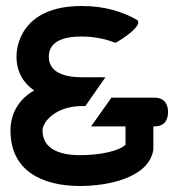

<svg xmlns="http://www.w3.org/2000/svg" viewBox="-20 -610 594 641"><path d="M248 11C337 11 478 -15 492 -111V-112V-188H496C527 -188 541 -207 541 -236C541 -263 528 -284 496 -284H352L284 -188H399V-127C377 -105 312 -92 248 -92C168 -92 122 -119 122 -175C122 -201 163 -256 255 -256H265L332 -352H255C193 -352 143 -369 143 -421C143 -466 182 -488 251 -488C292 -488 328 -481 357 -470L365 -467L373 -471C373 -471 467 -527 435 -545C390 -570 331 -590 253 -590C46 -590 35 -448 35 -422C35 -369 59 -332 94 -308C50 -283 15 -239 15 -174C15 -40 120 11 248 11Z"/></svg>

Font: Charger Pro
Style: BlkExt
Weight: 900
Designer: Jasper
Foundry: Cannot Into Space Fonts
Version: Version 1.09